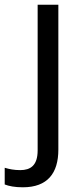

<svg xmlns="http://www.w3.org/2000/svg" viewBox="-75 -556 353 816"><path d="M22 240C127 240 173 180 173 80V-536H85V83C85 148 54 167 11 167C-15 167 -35 163 -55 157V228C-37 235 -12 240 22 240Z"/></svg>

Font: Noto Sans Osage
Style: Regular
Weight: 400
Designer: Monotype Design Team
Foundry: Monotype Imaging Inc.
Version: Version 2.002